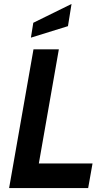

<svg xmlns="http://www.w3.org/2000/svg" viewBox="-20 -949 530 969"><path d="M26 0 149 -700H277L176 -124H447L425 0ZM136 -759 148 -834 341 -929 323 -817Z"/></svg>

Font: Cabin VF Beta
Style: Italic
Weight: 400
Italic angle: -7°
Designer: Pablo Impallari
Foundry: Pablo Impallari. http://www.impallari.com Igino Marini. http://www.ikern.com
Version: Version 2.300